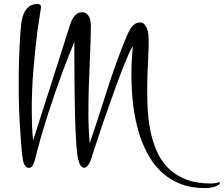

<svg xmlns="http://www.w3.org/2000/svg" viewBox="-20 -690 1116 957"><path d="M1076.2 226.6Q1059.6 238.8 1040.3 243.2Q1021 247.6 1001.5 247.6Q934.6 247.6 882.6 227.8Q830.6 208 791.3 173.3Q752 138.7 724.4 91.8Q696.8 44.9 678.5 -9.3Q660.2 -63.5 650.4 -122.6Q640.6 -181.6 637.2 -240.5Q633.8 -299.3 635.5 -355.7Q637.2 -412.1 642.1 -460.4Q633.3 -447.3 620.6 -418.5Q607.9 -389.6 592.5 -351.1Q577.1 -312.5 560.5 -266.8Q543.9 -221.2 527.6 -174.8Q511.2 -128.4 495.8 -83.7Q480.5 -39.1 468.5 -2.4Q456.5 34.2 448 59.8Q439.5 85.4 437 94.2Q435.1 100.1 431.9 108.9Q428.7 117.7 424.1 126Q419.4 134.3 413.3 140.1Q407.2 146 399.4 146Q390.6 146 384.8 138.9Q378.9 131.8 375.2 122.1Q371.6 112.3 369.4 102.5Q367.2 92.8 366.2 86.9Q363.3 66.4 360.8 35.2Q358.4 3.9 356.7 -34.2Q355 -72.3 354 -115.5Q353 -158.7 352.3 -202.4Q351.6 -246.1 351.3 -288.3Q351.1 -330.6 350.8 -367.4Q350.6 -404.3 350.6 -433.6Q350.6 -462.9 350.6 -480.5Q339.8 -456.1 325 -418.5Q310.1 -380.9 292.7 -334Q275.4 -287.1 256.6 -233.2Q237.8 -179.2 219.5 -122.1Q201.2 -64.9 184.3 -6.8Q167.5 51.3 154.3 106Q152.8 110.8 150.6 117.9Q148.4 125 145 131.3Q141.6 137.7 136.5 142.3Q131.3 147 124 147Q117.2 147 111.8 142.6Q106.4 138.2 102.8 132.1Q99.1 126 96.9 118.9Q94.7 111.8 94.2 106Q91.8 93.8 90.1 79.1Q88.4 64.5 87.2 49.1Q85.9 33.7 85 18.8Q84 3.9 83 -8.8Q77.6 -75.7 75.4 -141.1Q73.2 -206.5 73.2 -272.9Q73.2 -338.4 75.4 -402.8Q77.6 -467.3 82 -533.2Q83.5 -552.2 86.4 -575.9Q89.4 -599.6 97.9 -620.6Q106.4 -641.6 122.8 -655.8Q139.2 -669.9 167.5 -669.9Q174.3 -669.9 179.2 -666.7Q184.1 -663.6 184.1 -655.8V-650.9Q179.7 -621.6 175.3 -592.5Q170.9 -563.5 166 -533.2Q154.3 -435.5 146.2 -338.1Q138.2 -240.7 138.2 -142.1Q138.2 -103.5 139.6 -65.9Q141.1 -28.3 145 9.8Q178.7 -94.7 204.3 -175.3Q230 -255.9 249.5 -316.4Q269 -377 282.5 -419.7Q295.9 -462.4 305.2 -491.2Q314.5 -520 319.8 -537.4Q325.2 -554.7 328.6 -564.2Q332 -573.7 333.5 -578.1Q335 -582.5 336.4 -585.9Q343.8 -602.5 356.4 -615.7Q369.1 -628.9 389.2 -628.9Q402.8 -628.9 411.4 -622.1Q419.9 -615.2 424.8 -605Q429.7 -594.7 431.4 -582.5Q433.1 -570.3 433.1 -560.1Q432.1 -484.4 428.7 -410.4Q425.3 -336.4 422.9 -263.7Q420.4 -190.9 420.7 -119.1Q420.9 -47.4 427.2 23.9Q446.8 -33.7 463.4 -84.7Q480 -135.7 494.9 -182.1Q509.8 -228.5 523.7 -271.5Q537.6 -314.5 552.5 -356.4Q567.4 -398.4 583.5 -440.4Q599.6 -482.4 619.1 -526.9Q623.5 -535.6 628.9 -544.7Q634.3 -553.7 641.1 -561Q647.9 -568.4 656.7 -573.2Q665.5 -578.1 676.3 -578.1Q691.4 -578.1 700.2 -568.4Q709 -558.6 713.6 -544.9Q718.3 -531.2 719.7 -516.4Q721.2 -501.5 721.2 -491.2Q721.2 -446.3 718.3 -391.8Q715.3 -337.4 714.1 -278.8Q712.9 -220.2 715.3 -160.2Q717.8 -100.1 728.5 -43.9Q739.3 12.2 760.3 61Q781.2 109.9 816.9 146.2Q852.5 182.6 905 203.6Q957.5 224.6 1031.2 224.6Q1042.5 224.6 1053 222.9Q1063.5 221.2 1073.2 216.8Z"/></svg>

Font: Montez
Style: Regular
Weight: 400
Designer: Astigmatic (AOETI)
Foundry: Astigmatic (AOETI)
Version: Version 1.001